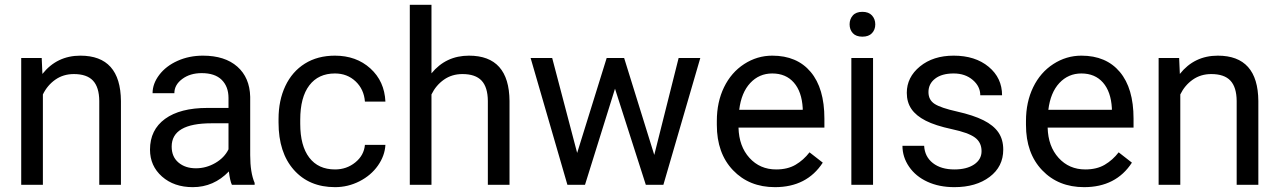

<svg xmlns="http://www.w3.org/2000/svg" viewBox="-20 -770 5331 800"><path d="M153.8 -528.3 156.7 -461.9Q217.3 -538.1 314.9 -538.1Q482.4 -538.1 483.9 -349.1V0H393.6V-349.6Q393.1 -406.7 367.4 -434.1Q341.8 -461.4 287.6 -461.4Q243.7 -461.4 210.4 -438Q177.2 -414.6 158.7 -376.5V0H68.4V-528.3Z M946.3 0Q938.5 -15.6 933.6 -55.7Q870.6 9.8 783.2 9.8Q705.1 9.8 655 -34.4Q605 -78.6 605 -146.5Q605 -229 667.7 -274.7Q730.5 -320.3 844.2 -320.3H932.1V-361.8Q932.1 -409.2 903.8 -437.3Q875.5 -465.3 820.3 -465.3Q772 -465.3 739.3 -440.9Q706.5 -416.5 706.5 -381.8H615.7Q615.7 -421.4 643.8 -458.3Q671.9 -495.1 720 -516.6Q768.1 -538.1 825.7 -538.1Q917 -538.1 968.8 -492.4Q1020.5 -446.8 1022.5 -366.7V-123.5Q1022.5 -50.8 1041 -7.8V0ZM796.4 -68.8Q838.9 -68.8 877 -90.8Q915 -112.8 932.1 -147.9V-256.3H861.3Q695.3 -256.3 695.3 -159.2Q695.3 -116.7 723.6 -92.8Q752 -68.8 796.4 -68.8Z M1376 -64Q1424.3 -64 1460.4 -93.3Q1496.6 -122.6 1500.5 -166.5H1585.9Q1583.5 -121.1 1554.7 -80.1Q1525.9 -39.1 1477.8 -14.6Q1429.7 9.8 1376 9.8Q1268.1 9.8 1204.3 -62.3Q1140.6 -134.3 1140.6 -259.3V-274.4Q1140.6 -351.6 1168.9 -411.6Q1197.3 -471.7 1250.2 -504.9Q1303.2 -538.1 1375.5 -538.1Q1464.4 -538.1 1523.2 -484.9Q1582 -431.6 1585.9 -346.7H1500.5Q1496.6 -397.9 1461.7 -430.9Q1426.8 -463.9 1375.5 -463.9Q1306.6 -463.9 1268.8 -414.3Q1231 -364.7 1231 -271V-253.9Q1231 -162.6 1268.6 -113.3Q1306.2 -64 1376 -64Z M1777.8 -464.4Q1837.9 -538.1 1934.1 -538.1Q2101.6 -538.1 2103 -349.1V0H2012.7V-349.6Q2012.2 -406.7 1986.6 -434.1Q1960.9 -461.4 1906.7 -461.4Q1862.8 -461.4 1829.6 -438Q1796.4 -414.6 1777.8 -376.5V0H1687.5V-750H1777.8Z M2706.1 -124.5 2807.6 -528.3H2897.9L2744.1 0H2670.9L2542.5 -400.4L2417.5 0H2344.2L2190.9 -528.3H2280.8L2384.8 -132.8L2507.8 -528.3H2580.6Z M3209 9.8Q3101.6 9.8 3034.2 -60.8Q2966.8 -131.3 2966.8 -249.5V-266.1Q2966.8 -344.7 2996.8 -406.5Q3026.9 -468.3 3080.8 -503.2Q3134.8 -538.1 3197.8 -538.1Q3300.8 -538.1 3357.9 -470.2Q3415 -402.3 3415 -275.9V-238.3H3057.1Q3059.1 -160.2 3102.8 -112.1Q3146.5 -64 3213.9 -64Q3261.7 -64 3294.9 -83.5Q3328.1 -103 3353 -135.3L3408.2 -92.3Q3341.8 9.8 3209 9.8ZM3197.8 -463.9Q3143.1 -463.9 3106 -424.1Q3068.8 -384.3 3060.1 -312.5H3324.7V-319.3Q3320.8 -388.2 3287.6 -426Q3254.4 -463.9 3197.8 -463.9Z M3617.7 0H3527.3V-528.3H3617.7ZM3520 -668.5Q3520 -690.4 3533.4 -705.6Q3546.9 -720.7 3573.2 -720.7Q3599.6 -720.7 3613.3 -705.6Q3627 -690.4 3627 -668.5Q3627 -646.5 3613.3 -631.8Q3599.6 -617.2 3573.2 -617.2Q3546.9 -617.2 3533.4 -631.8Q3520 -646.5 3520 -668.5Z M4069.8 -140.1Q4069.8 -176.8 4042.2 -197Q4014.6 -217.3 3946 -231.9Q3877.4 -246.6 3837.2 -267.1Q3796.9 -287.6 3777.6 -315.9Q3758.3 -344.2 3758.3 -383.3Q3758.3 -448.2 3813.2 -493.2Q3868.2 -538.1 3953.6 -538.1Q4043.5 -538.1 4099.4 -491.7Q4155.3 -445.3 4155.3 -373H4064.5Q4064.5 -410.2 4033 -437Q4001.5 -463.9 3953.6 -463.9Q3904.3 -463.9 3876.5 -442.4Q3848.6 -420.9 3848.6 -386.2Q3848.6 -353.5 3874.5 -336.9Q3900.4 -320.3 3968 -305.2Q4035.6 -290 4077.6 -269Q4119.6 -248 4139.9 -218.5Q4160.2 -189 4160.2 -146.5Q4160.2 -75.7 4103.5 -33Q4046.9 9.8 3956.5 9.8Q3893.1 9.8 3844.2 -12.7Q3795.4 -35.2 3767.8 -75.4Q3740.2 -115.7 3740.2 -162.6H3830.6Q3833 -117.2 3866.9 -90.6Q3900.9 -64 3956.5 -64Q4007.8 -64 4038.8 -84.7Q4069.8 -105.5 4069.8 -140.1Z M4497.1 9.8Q4389.6 9.8 4322.3 -60.8Q4254.9 -131.3 4254.9 -249.5V-266.1Q4254.9 -344.7 4284.9 -406.5Q4314.9 -468.3 4368.9 -503.2Q4422.9 -538.1 4485.8 -538.1Q4588.9 -538.1 4646 -470.2Q4703.1 -402.3 4703.1 -275.9V-238.3H4345.2Q4347.2 -160.2 4390.9 -112.1Q4434.6 -64 4502 -64Q4549.8 -64 4583 -83.5Q4616.2 -103 4641.1 -135.3L4696.3 -92.3Q4629.9 9.8 4497.1 9.8ZM4485.8 -463.9Q4431.2 -463.9 4394 -424.1Q4356.9 -384.3 4348.1 -312.5H4612.8V-319.3Q4608.9 -388.2 4575.7 -426Q4542.5 -463.9 4485.8 -463.9Z M4893.1 -528.3 4896 -461.9Q4956.5 -538.1 5054.2 -538.1Q5221.7 -538.1 5223.1 -349.1V0H5132.8V-349.6Q5132.3 -406.7 5106.7 -434.1Q5081.1 -461.4 5026.9 -461.4Q4982.9 -461.4 4949.7 -438Q4916.5 -414.6 4897.9 -376.5V0H4807.6V-528.3Z"/></svg>

Font: Vazir
Style: Regular
Weight: 400
Designer: Saber Rastikerdar
Foundry: Saber Rastikerdar
Version: Version 30.0.0